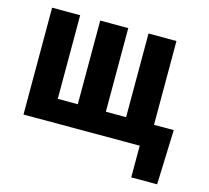

<svg xmlns="http://www.w3.org/2000/svg" viewBox="-100 -644 996 917"><g transform="rotate(15 398.5 -185.5)"><path d="M187 -528.3V-114.7H286.1V-528.3H424.8V-114.7H524.9V-528.3H663.1V-113.8H760.7L751 156.7H623V0H48.3V-528.3Z"/></g></svg>

Font: MAUL Condensed Bold
Style: Condensed Bold
Weight: 700
Designer: MAUL
Version: Version 1.0; 2020; ttfautohint (v1.8.3)